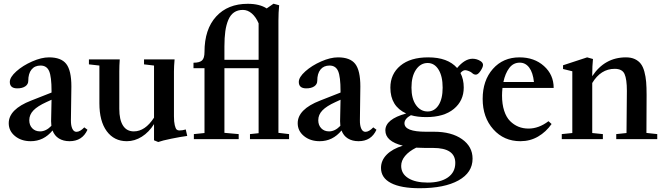

<svg xmlns="http://www.w3.org/2000/svg" viewBox="-20 -747 3567 1031"><path d="M145 11.2Q94.2 11.2 60.5 -16.4Q26.9 -43.9 26.9 -85.4Q26.9 -160.2 147.5 -207L256.8 -250V-257.8Q256.8 -335 243.9 -365Q231 -395 197.8 -395Q166.5 -395 149.2 -373.5Q131.8 -352.1 131.8 -313Q131.8 -294.4 115.7 -283.4Q99.6 -272.5 72.8 -272.5Q32.7 -272.5 32.7 -307.1Q32.7 -332.5 67.6 -363.8Q102.5 -395 152.6 -417Q202.6 -439 243.2 -439Q308.6 -439 335.9 -403.6Q363.3 -368.2 363.3 -282.7Q363.3 -252.9 360.8 -101.6Q360.4 -73.2 368.2 -56.2Q376 -39.1 390.6 -39.1Q409.7 -39.1 432.6 -63L449.7 -50.3Q421.9 11.2 353.5 11.2Q320.3 11.2 296.4 -3.4Q272.5 -18.1 262.2 -46.4Q214.8 11.2 145 11.2ZM137.2 -101.6Q137.2 -74.7 153.3 -58.1Q169.4 -41.5 195.3 -41.5Q227.1 -41.5 255.9 -71.3Q254.4 -83 254.4 -96.2Q256.3 -173.3 256.8 -211.4L229 -198.7Q181.6 -177.2 159.4 -154.1Q137.2 -130.9 137.2 -101.6Z M661.1 11.2Q592.8 11.2 553.2 -42.5Q513.7 -96.2 513.7 -192.4V-395L457.5 -401.4V-428.2H623Q620.6 -394 620.6 -363.3V-162.6Q620.6 -104 640.4 -72.8Q660.2 -41.5 698.7 -41.5Q759.3 -41.5 807.1 -115.2V-395L753.4 -401.4V-428.2H917.5Q914.1 -390.1 914.1 -363.3V-122.6Q914.1 -92.3 918.5 -74.5Q922.9 -56.6 928.5 -51.5Q934.1 -46.4 942.4 -46.4Q960 -46.4 977.5 -51.8L985.4 -17.1Q948.7 -12.2 899.7 -2.2Q850.6 7.8 829.6 15.6L807.1 6.3V-80.6Q779.8 -37.1 741.5 -12.9Q703.1 11.2 661.1 11.2Z M1021 0V-26.9L1078.1 -32.7V-380.9H1019V-410.2Q1050.8 -410.2 1064.5 -422.1Q1078.1 -434.1 1078.1 -468.3Q1078.1 -589.8 1140.6 -658.2Q1203.1 -726.6 1310.5 -726.6Q1374 -726.6 1412.1 -701.7L1448.7 -727.1L1479 -718.8Q1475.1 -679.7 1475.1 -636.2V-33.7L1532.2 -26.9V0H1322.3V-26.9L1368.7 -31.7V-380.9H1185.1V-33.7L1261.7 -26.9V0ZM1185.1 -497.6V-425.8H1368.7V-621.6Q1354.5 -655.3 1332.3 -674.6Q1310.1 -693.8 1284.2 -693.8Q1256.3 -693.8 1236.8 -680.4Q1217.3 -667 1206.1 -640.4Q1194.8 -613.8 1189.9 -579.1Q1185.1 -544.4 1185.1 -497.6Z M1696.8 11.2Q1646 11.2 1612.3 -16.4Q1578.6 -43.9 1578.6 -85.4Q1578.6 -160.2 1699.2 -207L1808.6 -250V-257.8Q1808.6 -335 1795.7 -365Q1782.7 -395 1749.5 -395Q1718.3 -395 1700.9 -373.5Q1683.6 -352.1 1683.6 -313Q1683.6 -294.4 1667.5 -283.4Q1651.4 -272.5 1624.5 -272.5Q1584.5 -272.5 1584.5 -307.1Q1584.5 -332.5 1619.4 -363.8Q1654.3 -395 1704.3 -417Q1754.4 -439 1794.9 -439Q1860.4 -439 1887.7 -403.6Q1915 -368.2 1915 -282.7Q1915 -252.9 1912.6 -101.6Q1912.1 -73.2 1919.9 -56.2Q1927.7 -39.1 1942.4 -39.1Q1961.4 -39.1 1984.4 -63L2001.5 -50.3Q1973.6 11.2 1905.3 11.2Q1872.1 11.2 1848.1 -3.4Q1824.2 -18.1 1814 -46.4Q1766.6 11.2 1696.8 11.2ZM1689 -101.6Q1689 -74.7 1705.1 -58.1Q1721.2 -41.5 1747.1 -41.5Q1778.8 -41.5 1807.6 -71.3Q1806.2 -83 1806.2 -96.2Q1808.1 -173.3 1808.6 -211.4L1780.8 -198.7Q1733.4 -177.2 1711.2 -154.1Q1689 -130.9 1689 -101.6Z M2268.6 -118.2Q2221.7 -118.2 2186.5 -128.4Q2151.9 -109.4 2151.9 -85Q2151.9 -39.6 2267.1 -39.6H2311Q2404.3 -39.6 2460.9 0.2Q2517.6 40 2517.6 105Q2517.6 179.7 2442.1 221.7Q2366.7 263.7 2233.4 263.7Q2132.8 263.7 2079.3 235.8Q2025.9 208 2025.9 154.8Q2025.9 114.3 2056.6 83.3Q2087.4 52.2 2143.1 35.2Q2049.3 12.2 2049.3 -46.9Q2049.3 -106.9 2161.1 -137.7Q2076.2 -176.3 2076.2 -276.4Q2076.2 -349.6 2129.9 -394.3Q2183.6 -439 2279.3 -439Q2384.3 -439 2434.6 -381.8Q2476.1 -431.6 2517.6 -431.6Q2541 -431.6 2561 -418.5Q2573.7 -409.7 2573.7 -398.4Q2573.7 -386.2 2560.3 -366.2Q2546.9 -346.2 2535.2 -346.2Q2523.9 -346.2 2515.1 -355Q2509.8 -360.4 2497.8 -365.2Q2485.8 -370.1 2478 -370.1Q2465.3 -370.1 2452.6 -355Q2470.2 -321.3 2470.2 -276.9Q2470.2 -206.1 2417 -162.1Q2363.8 -118.2 2268.6 -118.2ZM2276.4 -148.4Q2313 -148.4 2335 -182.4Q2356.9 -216.3 2356.9 -276.4Q2356.9 -337.4 2335 -373Q2313 -408.7 2276.4 -408.7Q2238.3 -408.7 2213.9 -373Q2189.5 -337.4 2189.5 -276.4Q2189.5 -216.8 2213.9 -182.6Q2238.3 -148.4 2276.4 -148.4ZM2134.3 143.6Q2134.3 186 2172.4 209.7Q2210.4 233.4 2276.4 233.4Q2345.7 233.4 2385.3 205.6Q2424.8 177.7 2424.8 127.9Q2424.8 47.4 2305.7 47.4H2263.2Q2237.3 47.4 2214.8 45.9Q2175.8 65.4 2155 90.6Q2134.3 115.7 2134.3 143.6Z M2774.4 11.2Q2686 11.2 2628.9 -52.7Q2571.8 -116.7 2571.8 -215.8Q2571.8 -314.9 2626.7 -377Q2681.6 -439 2769.5 -439Q2849.1 -439 2901.1 -392.3Q2953.1 -345.7 2953.1 -274.9H2678.2Q2675.8 -252 2675.8 -234.4Q2675.8 -187.5 2687.3 -152.3Q2698.7 -117.2 2719 -96.9Q2739.3 -76.7 2763.9 -66.7Q2788.6 -56.6 2817.9 -56.6Q2873.5 -56.6 2925.3 -96.2L2941.9 -81.1Q2912.1 -38.6 2869.4 -13.7Q2826.7 11.2 2774.4 11.2ZM2771 -410.6Q2736.3 -410.6 2714.6 -381.8Q2692.9 -353 2683.1 -306.6H2847.2Q2841.8 -357.4 2821.8 -384Q2801.8 -410.6 2771 -410.6Z M2996.6 0V-26.9L3053.2 -32.7V-364.3L3003.4 -376.5V-396.5L3132.8 -439L3164.1 -430.2Q3160.2 -391.1 3160.2 -347.7V-337.9Q3227.1 -439 3341.3 -439Q3369.1 -439 3388.9 -429.7Q3408.7 -420.4 3420.9 -404.5Q3433.1 -388.7 3440.2 -362.3Q3447.3 -335.9 3449.7 -306.9Q3452.1 -277.8 3452.1 -237.3Q3452.1 -99.6 3451.2 -33.2L3509.3 -26.9V0H3289.1V-26.9L3344.2 -32.7Q3346.2 -180.2 3346.2 -259.3Q3346.2 -321.8 3333.7 -349.6Q3321.3 -377.4 3280.8 -377.4Q3206.1 -377.4 3160.2 -301.3V-32.7L3217.3 -26.9V0Z"/></svg>

Font: Elstob 14pt SemiBold
Style: Regular
Weight: 600
Designer: Peter S. Baker
Version: Version 1.015